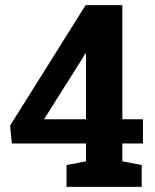

<svg xmlns="http://www.w3.org/2000/svg" viewBox="-20 -731 605 751"><path d="M240.2 0V-85.4L316.4 -100.1V-169.9H26.4L19.5 -239.7L314.9 -710.9H458.5V-264.6H539.1V-169.9H458.5V-100.1L534.2 -85.4V0ZM152.3 -264.6H316.4V-521L313.5 -522L301.8 -501.5Z"/></svg>

Font: Roboto Slab
Style: Bold
Weight: 700
Designer: Google
Version: Version 2.000; ttfautohint (v1.8.1.43-b0c9)